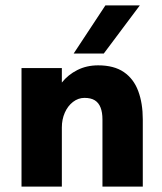

<svg xmlns="http://www.w3.org/2000/svg" viewBox="-20 -694 601 714"><path d="M60 0V-441H210V-387Q233 -416 267.5 -433.5Q302 -451 345 -451Q404 -451 440.5 -426Q477 -401 494 -355.5Q511 -310 511 -250V0H361V-250Q361 -276 354 -294Q347 -312 332.5 -321Q318 -330 294 -330Q271 -330 251.5 -315Q232 -300 221 -275Q210 -250 210 -220V0ZM254 -495 372 -674H500L366 -495Z"/></svg>

Font: Teachers
Style: Regular
Weight: 400
Designer: Alfredo Marco Pradil, Chank Diesel
Version: Version 1.001